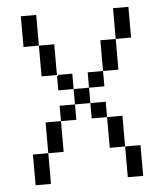

<svg xmlns="http://www.w3.org/2000/svg" viewBox="-51 -733 663 778"><g transform="rotate(-5 281.0 -344.0)"><path d="M125 -687.5V-562.5H62.5V-687.5ZM62.5 -125H125V0H62.5ZM125 -250H187.5V-125H125ZM125 -562.5H187.5V-437.5H125ZM187.5 -312.5H250V-250H187.5ZM187.5 -437.5H250V-375H187.5ZM250 -375H312.5V-312.5H250ZM312.5 -312.5H375V-250H312.5ZM312.5 -437.5H375V-375H312.5ZM375 -250H437.5V-125H375ZM375 -562.5H437.5V-437.5H375ZM437.5 -125H500V0H437.5ZM437.5 -687.5H500V-562.5H437.5Z"/></g></svg>

Font: 寒蝉点阵体 16px
Style: Regular
Weight: 400
Designer: Designed by Warren2060
Foundry: ChillType
Version: Version 1.000